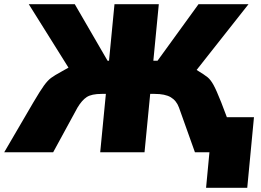

<svg xmlns="http://www.w3.org/2000/svg" viewBox="-39 -725 1242 914"><path d="M1170 -167 1138 169H942L958 0H889L813 -213Q801 -246 774 -262Q747 -278 697 -278H676L649 0H438L465 -278H445Q397 -278 374 -263Q351 -248 330 -213L214 0H-19L120 -238Q153 -294 170.5 -318Q188 -342 204 -354Q220 -366 255 -385L287 -403L98 -705H317L473 -436H480L506 -705H717L691 -436H711L906 -705H1144L897 -392Q935 -369 949.5 -357Q964 -345 977.5 -320.5Q991 -296 1014 -238L1041 -167Z"/></svg>

Font: Nunito Sans Heavy Heavy
Style: Italic
Weight: 400
Italic angle: -4.541°
Designer: Vernon Adams
Foundry: Vernon Adams
Version: Version 2.002